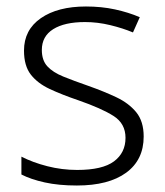

<svg xmlns="http://www.w3.org/2000/svg" viewBox="-20 -562 509 592"><path d="M423 -141Q423 -69 369 -29.5Q315 10 217 10Q161 10 118 0.5Q75 -9 46 -24V-79Q81 -61 126 -49.5Q171 -38 218 -38Q296 -38 331.5 -64.5Q367 -91 367 -137Q367 -181 330 -204.5Q293 -228 221 -253Q171 -270 133.5 -287.5Q96 -305 75 -332Q54 -359 54 -406Q54 -470 106 -506Q158 -542 245 -542Q293 -542 334.5 -533Q376 -524 411 -509L390 -462Q359 -475 320 -484.5Q281 -494 242 -494Q179 -494 144 -472Q109 -450 109 -408Q109 -376 126 -357.5Q143 -339 175 -326Q207 -313 253 -297Q301 -280 339 -262Q377 -244 400 -216Q423 -188 423 -141Z"/></svg>

Font: RS Noto Sans Light
Style: Regular
Weight: 300
Designer: Monotype Design Team
Foundry: Monotype Imaging Inc.
Version: Version 3.10